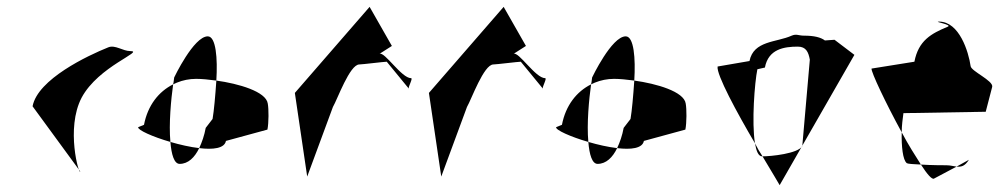

<svg xmlns="http://www.w3.org/2000/svg" viewBox="-20 -540 2914 560"><path d="M75 -230C90 -309 236 -378 296 -402C316 -410 338 -391 360 -391C403 -391 267 -347 218 -255C171 -165 211 -27 214 -40Z M383 -169C381 -161 425 -141 477 -126C472 -179 479 -251 485 -294C443 -273 411 -233 400 -176ZM488 -314C487 -309 487 -302 485 -294L496 -299C513 -306 532 -310 552 -310C568 -310 589 -308 611 -305C615 -370 610 -434 586 -434C545 -434 488 -314 488 -314ZM477 -126C480 -89 488 -62 504 -62C529 -62 548 -81 561 -108C535 -111 504 -118 477 -126ZM561 -108C601 -103 635 -107 639 -129L760 -162C764 -182 764 -222 761 -238C756 -273 676 -296 611 -305C608 -260 604 -216 600 -193L580 -167C576 -145 569 -125 561 -108Z M840 -269 876 -25 951 -228C964 -250 1000 -352 1028 -352C1036 -352 1101 -360 1108 -360L1172 -282C1171 -288 1185 -312 1179 -312C1151 -312 1102 -390 1087 -383L1123 -406L1058 -520ZM1172 -280C1171 -280 1172 -281 1172 -282C1172 -282 1172 -280 1172 -280Z M1231 -269 1267 -25 1342 -228C1355 -250 1391 -352 1419 -352C1427 -352 1492 -360 1499 -360L1563 -282C1562 -288 1576 -312 1570 -312C1542 -312 1493 -390 1478 -383L1514 -406L1449 -520ZM1563 -280C1562 -280 1563 -281 1563 -282C1563 -282 1563 -280 1563 -280Z M1602 -169C1600 -161 1644 -141 1696 -126C1691 -179 1698 -251 1704 -294C1662 -273 1630 -233 1619 -176ZM1707 -314C1706 -309 1706 -302 1704 -294L1715 -299C1732 -306 1751 -310 1771 -310C1787 -310 1808 -308 1830 -305C1834 -370 1829 -434 1805 -434C1764 -434 1707 -314 1707 -314ZM1696 -126C1699 -89 1707 -62 1723 -62C1748 -62 1767 -81 1780 -108C1754 -111 1723 -118 1696 -126ZM1780 -108C1820 -103 1854 -107 1858 -129L1979 -162C1983 -182 1983 -222 1980 -238C1975 -273 1895 -296 1830 -305C1827 -260 1823 -216 1819 -193L1799 -167C1795 -145 1788 -125 1780 -108Z M2073 -346C2069 -323 2129 -212 2182 -122C2172 -183 2181 -299 2189 -338L2211 -343C2221 -397 2267 -404 2307 -404C2331 -404 2338 -388 2342 -366L2320 -114C2308 -92 2229 -84 2204 -84C2233 -36 2254 0 2254 0L2472 -380L2414 -424L2386 -422C2374 -431 2355 -436 2325 -436C2309 -436 2303 -442 2289 -436C2245 -416 2178 -422 2166 -362ZM2182 -122C2186 -99 2192 -84 2203 -84H2204C2196 -96 2189 -108 2182 -122Z M2522 -340C2520 -331 2564 -238 2610 -154C2610 -174 2613 -195 2615 -210L2855 -214L2874 -287C2877 -305 2813 -332 2811 -347C2805 -389 2778 -477 2719 -477C2700 -477 2760 -468 2744 -462C2696 -442 2659 -422 2647 -360ZM2610 -154C2609 -114 2613 -73 2625 -64C2628 -62 2645 -61 2666 -60C2650 -85 2629 -118 2610 -154ZM2666 -60C2684 -32 2698 -16 2704 -19L2770 -54C2761 -55 2752 -58 2740 -58C2734 -58 2697 -58 2666 -60ZM2770 -54C2784 -53 2794 -55 2806 -74Z"/></svg>

Font: Corrode
Style: Ita
Weight: 400
Designer: Mew Too
Version: Version 0.532